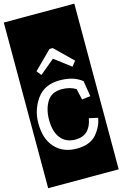

<svg xmlns="http://www.w3.org/2000/svg" viewBox="-175 -984 806 1265"><g transform="rotate(-15 228.5 -352.0)"><path d="M-12 213V-917H469V213ZM350 -519 377 -553 256 -671H234L113 -551L138 -519L239 -603ZM426 -150 366 -163Q346 -50 246 -50Q180 -50 145 -95Q110 -140 110 -220Q110 -292 141 -343Q172 -394 243 -394Q298 -394 338 -369L355 -294L413 -301L396 -408Q362 -434 325 -444Q288 -454 244 -454Q140 -454 88 -381Q36 -308 36 -216Q36 -109 91 -49.5Q146 10 238 10Q330 10 373.5 -41Q417 -92 426 -150Z"/></g></svg>

Font: Zilla Slab Highlight
Style: Regular
Weight: 400
Designer: Typotheque Type Foundry
Foundry: Typotheque type foundry
Version: Version 1.1; 2017; ttfautohint (v1.6)